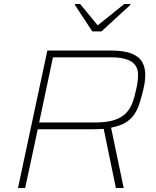

<svg xmlns="http://www.w3.org/2000/svg" viewBox="-20 -941 782 961"><path d="M70 0 217 -688H536Q602 -688 639.5 -672.5Q677 -657 692 -630Q707 -603 707 -567Q707 -555 706 -542.5Q705 -530 702.5 -517.5Q700 -505 697 -491Q689 -459 680 -429Q671 -399 655.5 -373.5Q640 -348 611.5 -329.5Q583 -311 536 -302L599 0H560L499 -296Q486 -295 471 -294.5Q456 -294 440 -294H169L106 0ZM176 -328H457Q516 -328 553 -340.5Q590 -353 611 -375Q632 -397 643 -426.5Q654 -456 661 -491Q666 -512 668.5 -531Q671 -550 671 -567Q671 -593 658.5 -612.5Q646 -632 616.5 -643Q587 -654 537 -654H245ZM442 -784 355 -916 356 -921H381L469 -814L602 -921H633L632 -916L488 -784Z"/></svg>

Font: Saira SemiExpanded Thin
Style: Italic
Weight: 250
Width: 6
Italic angle: -12°
Designer: Hector Gatti with collaboration of the Omnibus-Type team
Foundry: Omnibus-Type
Version: Version 1.101